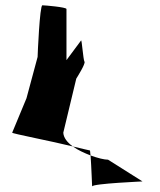

<svg xmlns="http://www.w3.org/2000/svg" viewBox="-20 -723 604 725"><path d="M26 -222C23 -219 179 -189 255 -170C234 -185 220 -203 219 -222L268 -426C271 -431 304 -483 299 -490C294 -498 289 -576 286 -570L231 -496V-689C231 -696 149 -703 140 -703C130 -703 122 -515 122 -508L80 -352ZM255 -170C274 -156 299 -145 322 -136C320 -147 321 -155 319 -155C319 -155 291 -161 255 -170ZM322 -136C325 -97 328 -10 328 -19C328 -30 526 -38 518 -38L388 -120C374 -120 349 -126 322 -136Z"/></svg>

Font: Ampere
Style: SuCnd
Weight: 400
Version: Version 1